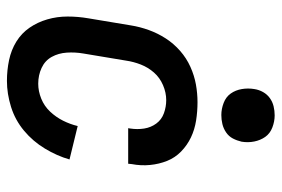

<svg xmlns="http://www.w3.org/2000/svg" viewBox="-146 -638 793 540"><g transform="rotate(90 250.0 -368.5)"><path d="M208 8Q178 8 149.5 2Q121 -4 97.5 -18.5Q74 -33 58.5 -55.5Q43 -78 35 -105.5Q27 -133 27 -162.5Q27 -192 32 -221L52 -341Q56 -366 65 -391Q74 -416 88.5 -438.5Q103 -461 123.5 -479Q144 -497 168.5 -508Q193 -519 218 -523.5Q243 -528 268 -528Q294 -528 319.5 -524Q345 -520 367 -509.5Q389 -499 406.5 -482Q424 -465 433 -442.5Q442 -420 444.5 -394.5Q447 -369 442 -343L441 -333H341L342 -339Q345 -359 342 -378Q339 -397 328 -412Q317 -427 299 -433.5Q281 -440 262 -440Q241 -440 220 -431Q199 -422 184.5 -405.5Q170 -389 162 -368.5Q154 -348 151 -327L131 -207Q127 -184 128.5 -160.5Q130 -137 140.5 -118Q151 -99 171.5 -89.5Q192 -80 216 -80Q237 -80 258 -88.5Q279 -97 294.5 -113.5Q310 -130 320 -150Q330 -170 335 -191L429 -168Q419 -133 398.5 -99Q378 -65 348 -40Q318 -15 281 -3.5Q244 8 208 8ZM304 -595Q287 -595 270 -601.5Q253 -608 243.5 -621.5Q234 -635 231 -652.5Q228 -670 231 -688Q233 -701 239.5 -712.5Q246 -724 256.5 -731.5Q267 -739 279.5 -742Q292 -745 305 -745Q322 -745 339 -738.5Q356 -732 365.5 -718.5Q375 -705 378.5 -687.5Q382 -670 379 -652Q376 -639 370 -627.5Q364 -616 353 -608.5Q342 -601 329.5 -598Q317 -595 304 -595Z"/></g></svg>

Font: Iosevka Term Curly Semibold
Style: Italic
Weight: 600
Italic angle: -9°
Designer: Belleve Invis
Foundry: Belleve Invis
Version: Version 32.3.0